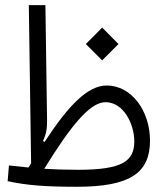

<svg xmlns="http://www.w3.org/2000/svg" viewBox="-20 -713 626 735"><path d="M274.4 2C480 2 554.2 -52.2 554.2 -174.8C554.2 -288.6 483.4 -385.7 388.7 -385.7C317.4 -385.7 244.6 -313.5 150.4 -169.4L144.5 -173.3C156.7 -199.2 160.6 -220.7 160.2 -251L153.8 -693.4H90.3L99.1 -88.4C96.2 -83 92.8 -77.1 88.9 -71.8C63 -74.2 38.6 -76.7 14.2 -79.6L9.3 -19.5C82.5 -3.4 155.8 2 274.4 2ZM149.4 -66.9C248.5 -227.1 322.8 -321.8 383.8 -321.8C454.1 -321.8 494.1 -236.8 494.1 -171.9C494.1 -96.7 449.7 -63 278.8 -63C229.5 -63 187.5 -64.5 149.4 -66.9ZM371.1 -481.9 433.6 -544.4 371.1 -607.4 308.6 -544.4Z"/></svg>

Font: Cascadia Code Light
Style: Regular
Weight: 300
Monospace: yes
Designer: Aaron Bell
Foundry: Saja Typeworks
Version: Version 2404.023